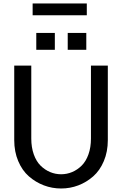

<svg xmlns="http://www.w3.org/2000/svg" viewBox="-20 -1079 704 1106"><path d="M62 -272V-701.2H160.2V-280.8Q160.2 -230 174.6 -189.7Q189 -149.4 213.6 -125Q238.3 -100.6 268.6 -87.9Q298.8 -75.2 332 -75.2Q365.2 -75.2 395.5 -87.9Q425.8 -100.6 450.4 -125Q475.1 -149.4 489.5 -189.7Q503.9 -230 503.9 -280.8V-701.2H601.1V-272Q601.1 -205.1 578.1 -150.9Q555.2 -96.7 516.8 -63Q478.5 -29.3 431.2 -11.2Q383.8 6.8 332 6.8Q280.3 6.8 232.7 -11.2Q185.1 -29.3 146.5 -63Q107.9 -96.7 85 -150.9Q62 -205.1 62 -272ZM295.9 -792H189V-889.2H295.9ZM477.1 -792H370.1V-889.2H477.1ZM168 -991.2V-1059.1H480V-991.2Z"/></svg>

Font: LT Superior Med
Style: Regular
Weight: 500
Designer: Daniel Lyons
Foundry: LyonsType
Version: Version 1.000